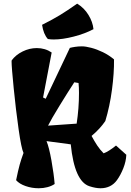

<svg xmlns="http://www.w3.org/2000/svg" viewBox="-20 -1006 706 1036"><path d="M661.6 -170.9Q660.2 -135.3 645.3 -97.9Q630.4 -60.5 610.8 -33.7Q595.2 -12.2 572.8 -1.2Q550.3 9.8 522.5 9.8Q496.1 9.8 462.9 -1Q381.8 -26.9 361.8 -227.1L231 -244.6Q244.6 -212.4 257.6 -140.1Q270.5 -67.9 274.9 -13.2Q258.3 -2 235.8 3.9Q213.4 9.8 189 9.8Q151.9 9.8 118.2 -2Q84.5 -13.7 66.9 -33.7Q78.1 -88.4 86.4 -118.2Q94.7 -147.9 106.9 -180.7Q95.2 -204.6 80.3 -309.3Q65.4 -414.1 54 -529.1Q42.5 -644 42.5 -674.3L43 -680.2Q64.9 -710 102.1 -728.3Q139.2 -746.6 178.7 -746.6Q223.6 -746.6 258.8 -722.7L212.4 -480L226.6 -473.1L356.9 -747.6Q367.2 -750.5 385 -753.2Q402.8 -755.9 421.9 -755.9Q442.4 -755.9 472.4 -748Q502.4 -740.2 535.2 -724.4Q567.9 -708.5 595.2 -685.5Q596.2 -612.3 584.2 -522.2Q572.3 -432.1 548.3 -353Q520 -311 474.1 -272.5Q489.3 -244.1 504.6 -220.9Q520 -197.8 539.1 -178.7Q565.4 -188 606 -220.7ZM239.3 -328.1 393.6 -338.9Q406.2 -421.4 406.2 -504.4Q406.2 -535.2 403.8 -558.1L380.9 -562Q347.7 -511.2 301.8 -436.5Q255.9 -361.8 239.3 -328.1ZM238.3 -795.4Q253.9 -793 270 -793Q317.4 -793 377.9 -808.6Q438.5 -824.2 484.4 -848.6Q480.5 -887.7 457.3 -925.5Q434.1 -963.4 396.5 -986.3Q342.3 -948.2 303.5 -924.6Q264.6 -900.9 207 -872.1Q214.4 -821.8 238.3 -795.4Z"/></svg>

Font: Fruktur
Style: Regular
Weight: 400
Designer: Viktoriya Grabowska
Foundry: Viktoriya Grabowska
Version: Version 1.004; ttfautohint (v1.4.1)